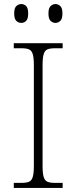

<svg xmlns="http://www.w3.org/2000/svg" viewBox="-20 -927 377 947"><path d="M48 0V-25H85Q110 -25 123 -30.5Q136 -36 141.5 -54Q147 -72 147 -109V-605Q147 -642 141.5 -660Q136 -678 123 -683.5Q110 -689 85 -689H48V-714H289V-689H252Q227 -689 214 -683.5Q201 -678 195.5 -660Q190 -642 190 -605V-109Q190 -72 195.5 -54Q201 -36 214 -30.5Q227 -25 252 -25H289V0ZM253 -814Q240 -814 229.5 -824Q219 -834 219 -861Q219 -887 229.5 -897Q240 -907 253 -907Q267 -907 277.5 -897Q288 -887 288 -861Q288 -834 277.5 -824Q267 -814 253 -814ZM85 -814Q71 -814 60.5 -824Q50 -834 50 -861Q50 -887 60.5 -897Q71 -907 85 -907Q99 -907 109 -897Q119 -887 119 -861Q119 -834 109 -824Q99 -814 85 -814Z"/></svg>

Font: Noto Serif ExtraLight
Style: Regular
Weight: 200
Designer: Monotype Design Team
Foundry: Monotype Imaging Inc.
Version: Version 2.015; ttfautohint (v1.8.4.7-5d5b)